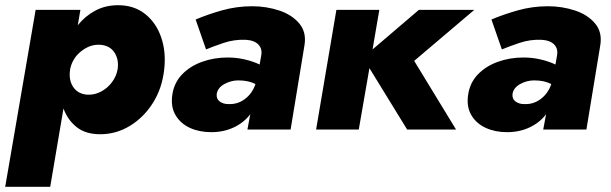

<svg xmlns="http://www.w3.org/2000/svg" viewBox="-35 -498 2349 738"><path d="M158 220H-15L102 -460H274L264 -401Q292 -436 331 -457Q370 -478 419 -478Q480 -478 522.5 -444.5Q565 -411 584.5 -354.5Q604 -298 596 -230Q588 -158 552.5 -102Q517 -46 464 -14Q411 18 350 18Q294 18 259.5 -9.5Q225 -37 209 -81ZM417 -231Q423 -270 404 -297.5Q385 -325 346 -326Q310 -327 277 -301Q244 -275 235 -234L234 -227Q229 -188 247.5 -162Q266 -136 302 -134Q329 -133 353.5 -146Q378 -159 395 -181.5Q412 -204 417 -231Z M757 -308 717 -423Q764 -443 819.5 -458.5Q875 -474 934 -474Q989 -474 1038.5 -457.5Q1088 -441 1116 -407Q1144 -373 1135 -322L1082 0H916L927 -59Q903 -27 864 -8.5Q825 10 777 10Q731 10 695 -6.5Q659 -23 640 -55Q621 -87 627 -131Q633 -178 663.5 -210.5Q694 -243 740.5 -260Q787 -277 840 -277Q874 -277 906 -269.5Q938 -262 963 -250L969 -284Q974 -310 958.5 -326.5Q943 -343 910 -345Q866 -347 824.5 -333Q783 -319 757 -308ZM798 -137Q796 -118 809.5 -108Q823 -98 842 -98Q878 -96 906.5 -117.5Q935 -139 947 -175Q933 -182 917 -185.5Q901 -189 881 -189Q853 -189 827.5 -175Q802 -161 798 -137Z M1258 -460H1423L1397 -308L1575 -460H1788L1557 -264L1718 0H1530L1385 -236L1344 0H1180Z M1894 -308 1854 -423Q1901 -443 1956.5 -458.5Q2012 -474 2071 -474Q2126 -474 2175.5 -457.5Q2225 -441 2253 -407Q2281 -373 2272 -322L2219 0H2053L2064 -59Q2040 -27 2001 -8.5Q1962 10 1914 10Q1868 10 1832 -6.5Q1796 -23 1777 -55Q1758 -87 1764 -131Q1770 -178 1800.5 -210.5Q1831 -243 1877.5 -260Q1924 -277 1977 -277Q2011 -277 2043 -269.5Q2075 -262 2100 -250L2106 -284Q2111 -310 2095.5 -326.5Q2080 -343 2047 -345Q2003 -347 1961.5 -333Q1920 -319 1894 -308ZM1935 -137Q1933 -118 1946.5 -108Q1960 -98 1979 -98Q2015 -96 2043.5 -117.5Q2072 -139 2084 -175Q2070 -182 2054 -185.5Q2038 -189 2018 -189Q1990 -189 1964.5 -175Q1939 -161 1935 -137Z"/></svg>

Font: Jost* Heavy
Style: Italic
Weight: 800
Italic angle: -10°
Version: Version 3.7